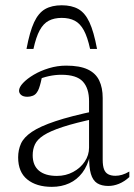

<svg xmlns="http://www.w3.org/2000/svg" viewBox="-20 -716 522 746"><path d="M352.5 -285.5 351.5 -255.5Q271.5 -238.5 223 -222.5Q174.5 -206.5 149.5 -190.2Q124.5 -174 115.8 -155Q107 -136 107 -113Q107 -73.5 131.2 -53Q155.5 -32.5 201 -32.5Q235.5 -32.5 264 -47.8Q292.5 -63 309.2 -88Q326 -113 326 -142.5V-323Q326 -373 301.8 -399.2Q277.5 -425.5 218.5 -425.5Q194.5 -425.5 170 -420.2Q145.5 -415 117.5 -403L144.5 -423Q141.5 -408 138.2 -395.2Q135 -382.5 131.5 -372.8Q128 -363 123 -356.5Q117 -347.5 107 -343.8Q97 -340 86.5 -340Q70.5 -340 62.2 -347Q54 -354 54 -363.5Q54 -377 69.5 -393.5Q85 -410 111 -425.5Q137 -441 170 -451Q203 -461 237 -461Q290 -461 321 -446.2Q352 -431.5 365.5 -403.2Q379 -375 379 -335.5V-95.5Q379 -72 384.2 -58.2Q389.5 -44.5 400.8 -38.8Q412 -33 428.5 -33Q441 -33 454 -36.8Q467 -40.5 482.5 -49.5V-28Q462.5 -10 442 -1.8Q421.5 6.5 401 6.5Q374.5 6.5 357.5 -4.2Q340.5 -15 333 -40.8Q325.5 -66.5 326.5 -111.5L330 -113Q320.5 -72 299.8 -44.8Q279 -17.5 249 -3.8Q219 10 181.5 10Q121.5 10 86 -18.8Q50.5 -47.5 50.5 -104.5Q50.5 -133.5 61.5 -158Q72.5 -182.5 104 -203.8Q135.5 -225 195.2 -245Q255 -265 352.5 -285.5ZM220 -646.5Q190.5 -646.5 169.5 -635.5Q148.5 -624.5 134.2 -598.2Q120 -572 110 -526H83Q95.5 -593 112.5 -629.5Q129.5 -666 155.5 -680.8Q181.5 -695.5 220 -695.5Q258.5 -695.5 284.5 -680.8Q310.5 -666 327.5 -629.5Q344.5 -593 357 -526H330Q320 -572 305.8 -598.2Q291.5 -624.5 270.5 -635.5Q249.5 -646.5 220 -646.5Z"/></svg>

Font: Newsreader Light
Style: Regular
Weight: 300
Designer: Hugues Gentile
Foundry: Production Type
Version: Version 1.003